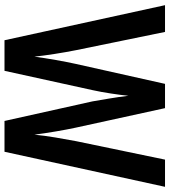

<svg xmlns="http://www.w3.org/2000/svg" viewBox="30 -784 754 854"><g transform="rotate(90 407.0 -357.0)"><path d="M811 -714 655 0H518L431 -391Q426 -420 418.5 -464.5Q411 -509 406 -551Q403 -520 396 -474Q389 -428 381 -392L295 0H159L3 -714H122L203 -319Q212 -274 220 -222.5Q228 -171 232 -133Q238 -178 247 -229Q256 -280 264 -316L353 -714H461L548 -316Q556 -279 564.5 -229Q573 -179 579 -133Q583 -176 591.5 -226.5Q600 -277 608 -319L690 -714Z"/></g></svg>

Font: Noto Sans Condensed SemiBold
Style: Regular
Weight: 600
Width: 3
Designer: Monotype Design Team
Foundry: Monotype Imaging Inc.
Version: Version 2.013; ttfautohint (v1.8.4.7-5d5b)